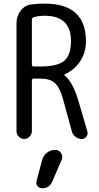

<svg xmlns="http://www.w3.org/2000/svg" viewBox="-20 -760 540 1050"><path d="M154.3 -652.3V-407.2Q154.3 -396.5 165 -396.5H202.1Q293.9 -396.5 331.1 -427.2Q368.2 -458 368.2 -535.2Q368.2 -673.8 224.6 -673.8Q191.4 -673.8 165 -666Q154.3 -663.1 154.3 -652.3ZM70.3 -42V-634.8Q70.3 -672.9 93.8 -702.6Q117.2 -732.4 153.3 -736.3Q185.5 -740.2 224.6 -740.2Q449.2 -740.2 450.2 -535.2Q450.2 -473.6 419.4 -426.3Q388.7 -378.9 333 -352.5Q331.1 -352.5 331.1 -350.6Q331.1 -349.6 332 -348.6Q377 -313.5 407.2 -213.9L458 -41Q461.9 -25.4 452.6 -12.7Q443.4 0 426.8 0Q408.2 0 393.1 -11.7Q377.9 -23.4 373 -41L325.2 -215.8Q307.6 -281.2 280.3 -305.7Q252.9 -330.1 202.1 -330.1H165Q154.3 -330.1 154.3 -319.3V-42Q154.3 -25.4 141.6 -12.7Q128.9 0 111.8 0Q94.7 0 82.5 -12.7Q70.3 -25.4 70.3 -42ZM210 116.2Q216.8 90.8 236.8 75.2Q256.8 59.6 282.2 59.6Q301.8 59.6 313.5 76.7Q325.2 93.8 317.4 113.3L265.6 233.4Q249 270.5 210 269.5Q195.3 269.5 185.5 257.8Q175.8 246.1 179.7 231.4Z"/></svg>

Font: Rounded-X Mgen+ 1mn regular
Style: Regular
Weight: 400
Designer: [Source Han Sans]
Ryoko NISHIZUKA  (kana & ideographs); Paul D. Hunt (Latin, Greek & Cyrillic); Wenlong ZHANG  (bopomofo
Version: Version 1.059.20150602